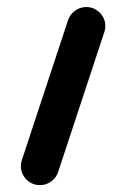

<svg xmlns="http://www.w3.org/2000/svg" viewBox="-20 -539 367 559"><path d="M40.7 -55.2Q40.7 -64.1 43.3 -71.9L177.8 -479.3Q183 -496.3 197.8 -507.4Q212.6 -518.5 231.1 -518.5Q246.7 -518.5 259.3 -510.9Q271.9 -503.3 279.3 -490.7Q286.7 -478.1 286.7 -463.3Q286.7 -454.4 284.1 -446.7L149.6 -39.3Q144.4 -22.2 129.6 -11.1Q114.8 0 96.3 0Q80.7 0 68.1 -7.6Q55.6 -15.2 48.1 -27.8Q40.7 -40.4 40.7 -55.2Z"/></svg>

Font: 26F Galaxy Hebrew Black
Style: Regular
Weight: 900
Designer: C₂₉H₂₅N₃O₅
Version: Version 1.000